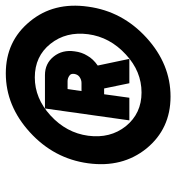

<svg xmlns="http://www.w3.org/2000/svg" viewBox="7 -759 608 662"><g transform="rotate(-90 311.0 -428.0)"><path d="M389 -712Q277 -712 186 -629Q95 -546 79 -428Q63 -310 130 -227Q198 -144 309 -144Q421 -144 512 -227Q603 -310 619 -428Q636 -547 568 -629Q500 -712 389 -712ZM375 -612Q448 -612 491 -558Q534 -504 524 -428Q514 -353 454 -298Q396 -244 323 -244Q251 -244 207 -298Q164 -352 174 -428Q184 -503 244 -558Q303 -612 375 -612ZM268 -577 227 -286H305L317 -373H337L355 -286H439L416 -395Q439 -411 450 -431Q462 -450 465 -475Q471 -517 447 -547Q423 -577 383 -577ZM335 -499H362Q373 -499 382 -492Q389 -487 387 -475Q385 -464 377 -458Q367 -451 356 -451H328Z"/></g></svg>

Font: Unageo
Style: Black-Italic
Weight: 900
Designer: Richard Sepsi
Foundry: Richard Sepsi
Version: Version 2.000